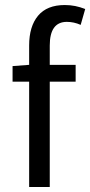

<svg xmlns="http://www.w3.org/2000/svg" viewBox="-20 -744 359 764"><path d="M30 -419V-481L96 -486V-563Q96 -639 131.5 -681.5Q167 -724 238 -724Q280 -724 319 -708L301 -645Q274 -657 246 -657Q178 -657 178 -563V-486H281V-419H178V0H96V-419Z"/></svg>

Font: RibengUni
Style: Regular
Weight: 400
Designer: (1) Dr. Andrew Glass (Senior Program Manager at Microsoft Corporation)
(2) Bivuti Chakma (Chakma Font Designer & Keyboar
Foundry: Bivuti Chakma
Version: Version 2.2022; Updated on: 03 June 2022; Friday